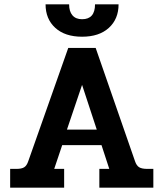

<svg xmlns="http://www.w3.org/2000/svg" viewBox="-20 -869 757 889"><path d="M191 -849H300Q300 -816 315.5 -798Q331 -780 360 -780Q420 -780 420 -849H529Q529 -781 484 -740Q439 -699 360 -699Q281 -699 236 -740Q191 -781 191 -849ZM27 -87H56Q80 -87 92 -94.5Q104 -102 111 -123L296 -647H423L605 -123Q612 -102 624.5 -94.5Q637 -87 662 -87H690V0H440V-87H486L450 -197H268L231 -87H277V0H27ZM428 -269 360 -476 290 -269Z"/></svg>

Font: Pridi Medium
Style: Regular
Weight: 500
Designer: Katatrad Team
Foundry: CadsonDemak
Version: Version 1.001